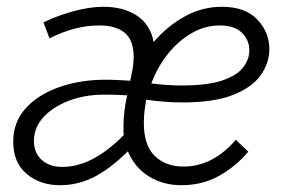

<svg xmlns="http://www.w3.org/2000/svg" viewBox="-20 -538 844 566"><path d="M157 8Q98 8 58.5 -25.5Q19 -59 19 -120Q19 -178 55.5 -218.5Q92 -259 154 -281Q216 -303 292 -303Q309 -303 329 -302Q349 -301 364 -300Q371 -333 372.5 -345.5Q374 -358 374 -370Q374 -420 347.5 -441.5Q321 -463 273 -463Q201 -463 126 -425L108 -472Q149 -492 197 -505Q245 -518 285 -518Q344 -518 383.5 -492Q423 -466 433 -414Q473 -461 524.5 -489.5Q576 -518 634 -518Q703 -518 738.5 -480.5Q774 -443 774 -393Q774 -353 749 -317Q724 -281 668 -258.5Q612 -236 517 -236Q493 -236 466.5 -238Q440 -240 411 -244Q408 -227 406 -210Q404 -193 404 -176Q404 -109 436.5 -78Q469 -47 520 -47Q567 -47 606 -68.5Q645 -90 675 -126L712 -91Q676 -48 626.5 -20Q577 8 515 8Q461 8 419 -18Q377 -44 357 -92Q302 -38 255 -15Q208 8 157 8ZM426 -292Q476 -286 515 -286Q591 -286 634.5 -300.5Q678 -315 696.5 -339Q715 -363 715 -390Q715 -420 693 -441.5Q671 -463 628 -463Q584 -463 544.5 -440Q505 -417 474.5 -378.5Q444 -340 426 -292ZM164 -46Q210 -46 255.5 -70.5Q301 -95 345 -140Q344 -146 344 -152Q344 -158 344 -165Q344 -210 355 -257Q339 -258 321.5 -258.5Q304 -259 287 -259Q230 -259 183 -241Q136 -223 108 -192.5Q80 -162 80 -122Q80 -88 102.5 -67Q125 -46 164 -46Z"/></svg>

Font: Radio Canada Light
Style: Italic
Weight: 300
Italic angle: -12°
Designer: Charles Daoud, Etienne Aubert Bonn, Alexandre Saumier Demers, Jacques Le Bailly
Foundry: Radio-Canada
Version: Version 2.104; ttfautohint (v1.8.4.7-5d5b);gftools[0.9.28.de